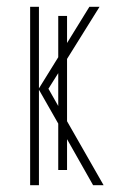

<svg xmlns="http://www.w3.org/2000/svg" viewBox="-20 -547 336 567"><path d="M255 0 178 -136V-45H152V-182L95 -282V0H69V-527H95V-286L152 -378V-500H178V-420L244 -527H274L178 -373V-189L286 0ZM152 -234V-331L123 -285Z"/></svg>

Font: Noto Sans Display Thin Cond
Style: Regular
Weight: 250
Width: 3
Designer: Monotype Design team
Foundry: Monotype Imaging Inc.
Version: Version 1.000